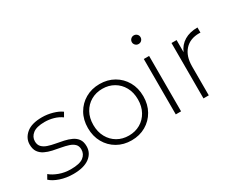

<svg xmlns="http://www.w3.org/2000/svg" viewBox="-93 -1146 1940 1567"><g transform="rotate(-30 876.5 -363.0)"><path d="M238 4Q173 4 116.5 -15Q60 -34 29 -63L52 -103Q82 -77 132 -58.5Q182 -40 240 -40Q323 -40 358.5 -67Q394 -94 394 -138Q394 -170 375.5 -188.5Q357 -207 326 -217Q295 -227 258 -233.5Q221 -240 184 -248Q147 -256 116 -271Q85 -286 66.5 -312.5Q48 -339 48 -383Q48 -442 97.5 -484Q147 -526 246 -526Q295 -526 344.5 -512Q394 -498 425 -475L402 -435Q369 -459 328 -470.5Q287 -482 245 -482Q169 -482 133.5 -454Q98 -426 98 -384Q98 -351 116.5 -331.5Q135 -312 166 -301.5Q197 -291 234 -284.5Q271 -278 308 -270Q345 -262 376 -247.5Q407 -233 425.5 -207.5Q444 -182 444 -139Q444 -75 391 -35.5Q338 4 238 4Z M788 4Q713 4 654 -30Q595 -64 561 -124Q527 -184 527 -261Q527 -339 561 -398.5Q595 -458 654 -492Q713 -526 788 -526Q863 -526 922 -492Q981 -458 1015 -398.5Q1049 -339 1049 -261Q1049 -184 1015 -124Q981 -64 922 -30Q863 4 788 4ZM788 -41Q848 -41 895.5 -68.5Q943 -96 970.5 -146Q998 -196 998 -261Q998 -327 970.5 -376.5Q943 -426 895.5 -453.5Q848 -481 788 -481Q728 -481 680.5 -453.5Q633 -426 605.5 -376.5Q578 -327 578 -261Q578 -196 605.5 -146Q633 -96 680.5 -68.5Q728 -41 788 -41Z M1204 0V-522H1254V0ZM1229 -649Q1212 -649 1200 -661Q1188 -673 1188 -689Q1188 -706 1200 -718Q1212 -730 1229 -730Q1246 -730 1258 -718.5Q1270 -707 1270 -690Q1270 -673 1258.5 -661Q1247 -649 1229 -649Z M1465 0V-522H1513V-408Q1537 -465 1587.5 -495.5Q1638 -526 1712 -526V-477Q1709 -477 1706 -477.5Q1703 -478 1700 -478Q1613 -478 1564 -423.5Q1515 -369 1515 -272V0Z"/></g></svg>

Font: Montserrat Light
Style: Regular
Weight: 300
Designer: Julieta Ulanovsky
Foundry: Julieta Ulanovsky
Version: Version 9.000; ttfautohint (v1.8.4.7-5d5b)